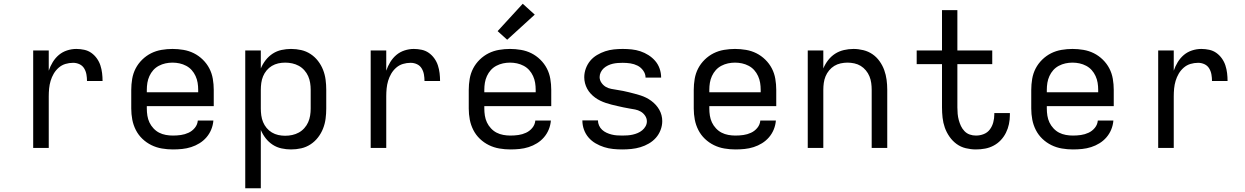

<svg xmlns="http://www.w3.org/2000/svg" viewBox="-20 -789 6640 1024"><path d="M157 0V-520H240V-412Q248 -436 261.5 -458Q275 -480 294 -496Q313 -512 337.5 -520Q362 -528 387 -528Q408 -528 429 -523.5Q450 -519 467 -507Q484 -495 496.5 -477.5Q509 -460 515.5 -440Q522 -420 524.5 -399Q527 -378 527 -357H444Q444 -374 441 -391.5Q438 -409 429 -424Q420 -439 404 -446.5Q388 -454 370 -454Q349 -454 329 -448Q309 -442 293 -428Q277 -414 266.5 -396Q256 -378 250 -358Q244 -338 242 -317Q240 -296 240 -276V0Z M902 8Q873 8 843.5 3Q814 -2 787.5 -15Q761 -28 739.5 -48.5Q718 -69 704.5 -95.5Q691 -122 685.5 -151Q680 -180 680 -210V-310Q680 -339 685 -368.5Q690 -398 703.5 -424Q717 -450 738.5 -471Q760 -492 786 -505Q812 -518 841.5 -523Q871 -528 900 -528Q929 -528 958.5 -523Q988 -518 1014 -505Q1040 -492 1061.5 -471Q1083 -450 1096.5 -424Q1110 -398 1115 -368.5Q1120 -339 1120 -310V-223H763V-210Q763 -191 766 -172Q769 -153 777 -136Q785 -119 798.5 -104.5Q812 -90 828.5 -81.5Q845 -73 864 -69.5Q883 -66 902 -66Q924 -66 945 -69Q966 -72 985.5 -81Q1005 -90 1019 -107Q1033 -124 1035 -146H1118Q1116 -121 1106.5 -98Q1097 -75 1081 -56.5Q1065 -38 1044 -25Q1023 -12 999.5 -4.5Q976 3 951.5 5.5Q927 8 902 8ZM763 -297H1037V-310Q1037 -329 1034 -347.5Q1031 -366 1023 -383.5Q1015 -401 1002.5 -415Q990 -429 973 -438Q956 -447 937.5 -451Q919 -455 900 -455Q881 -455 862.5 -451Q844 -447 827 -438Q810 -429 797.5 -415Q785 -401 777 -383.5Q769 -366 766 -347.5Q763 -329 763 -310Z M1288 215V-520H1371V-424Q1381 -448 1397 -468.5Q1413 -489 1434.5 -503Q1456 -517 1481.5 -522.5Q1507 -528 1532 -528Q1560 -528 1586.5 -522Q1613 -516 1636 -501Q1659 -486 1676 -464Q1693 -442 1703 -416.5Q1713 -391 1716.5 -364Q1720 -337 1720 -310V-210Q1720 -183 1716.5 -156Q1713 -129 1703 -103.5Q1693 -78 1676 -56Q1659 -34 1636 -19Q1613 -4 1586.5 2Q1560 8 1532 8Q1507 8 1481.5 2.5Q1456 -3 1434.5 -17Q1413 -31 1397 -51.5Q1381 -72 1371 -96V215ZM1501 -65Q1520 -65 1538.5 -69Q1557 -73 1573.5 -82Q1590 -91 1603 -105.5Q1616 -120 1623.5 -137Q1631 -154 1634 -172.5Q1637 -191 1637 -210V-310Q1637 -329 1634 -347.5Q1631 -366 1623.5 -383Q1616 -400 1603 -414.5Q1590 -429 1573.5 -438Q1557 -447 1538.5 -451Q1520 -455 1501 -455Q1482 -455 1464 -451Q1446 -447 1430 -437.5Q1414 -428 1402 -413.5Q1390 -399 1383 -382Q1376 -365 1373.5 -346.5Q1371 -328 1371 -310V-210Q1371 -192 1373.5 -173.5Q1376 -155 1383 -138Q1390 -121 1402 -106.5Q1414 -92 1430 -82.5Q1446 -73 1464 -69Q1482 -65 1501 -65Z M1957 0V-520H2040V-412Q2048 -436 2061.5 -458Q2075 -480 2094 -496Q2113 -512 2137.5 -520Q2162 -528 2187 -528Q2208 -528 2229 -523.5Q2250 -519 2267 -507Q2284 -495 2296.5 -477.5Q2309 -460 2315.5 -440Q2322 -420 2324.5 -399Q2327 -378 2327 -357H2244Q2244 -374 2241 -391.5Q2238 -409 2229 -424Q2220 -439 2204 -446.5Q2188 -454 2170 -454Q2149 -454 2129 -448Q2109 -442 2093 -428Q2077 -414 2066.5 -396Q2056 -378 2050 -358Q2044 -338 2042 -317Q2040 -296 2040 -276V0Z M2702 8Q2673 8 2643.5 3Q2614 -2 2587.5 -15Q2561 -28 2539.5 -48.5Q2518 -69 2504.5 -95.5Q2491 -122 2485.5 -151Q2480 -180 2480 -210V-310Q2480 -339 2485 -368.5Q2490 -398 2503.5 -424Q2517 -450 2538.5 -471Q2560 -492 2586 -505Q2612 -518 2641.5 -523Q2671 -528 2700 -528Q2729 -528 2758.5 -523Q2788 -518 2814 -505Q2840 -492 2861.5 -471Q2883 -450 2896.5 -424Q2910 -398 2915 -368.5Q2920 -339 2920 -310V-223H2563V-210Q2563 -191 2566 -172Q2569 -153 2577 -136Q2585 -119 2598.5 -104.5Q2612 -90 2628.5 -81.5Q2645 -73 2664 -69.5Q2683 -66 2702 -66Q2724 -66 2745 -69Q2766 -72 2785.5 -81Q2805 -90 2819 -107Q2833 -124 2835 -146H2918Q2916 -121 2906.5 -98Q2897 -75 2881 -56.5Q2865 -38 2844 -25Q2823 -12 2799.5 -4.5Q2776 3 2751.5 5.5Q2727 8 2702 8ZM2563 -297H2837V-310Q2837 -329 2834 -347.5Q2831 -366 2823 -383.5Q2815 -401 2802.5 -415Q2790 -429 2773 -438Q2756 -447 2737.5 -451Q2719 -455 2700 -455Q2681 -455 2662.5 -451Q2644 -447 2627 -438Q2610 -429 2597.5 -415Q2585 -401 2577 -383.5Q2569 -366 2566 -347.5Q2563 -329 2563 -310ZM2685 -577 2634 -623 2768 -769 2832 -711Z M3299 8Q3274 8 3249.5 5.5Q3225 3 3201.5 -4.5Q3178 -12 3156.5 -24.5Q3135 -37 3119 -55.5Q3103 -74 3094.5 -97.5Q3086 -121 3086 -146Q3086 -146 3086 -146.5Q3086 -147 3086 -147H3169Q3169 -147 3169 -147Q3169 -147 3169 -147Q3169 -133 3175 -119.5Q3181 -106 3191.5 -96.5Q3202 -87 3215 -81Q3228 -75 3242 -71.5Q3256 -68 3270 -67Q3284 -66 3299 -66Q3313 -66 3327 -67Q3341 -68 3354.5 -71Q3368 -74 3381 -79.5Q3394 -85 3405 -94Q3416 -103 3423 -115.5Q3430 -128 3430 -142Q3430 -158 3420.5 -172Q3411 -186 3397 -194Q3383 -202 3367.5 -205Q3352 -208 3336 -210.5Q3320 -213 3304.5 -216.5Q3289 -220 3273 -223.5Q3257 -227 3241.5 -231Q3226 -235 3211 -240Q3196 -245 3181.5 -252Q3167 -259 3154 -268.5Q3141 -278 3130 -290Q3119 -302 3111.5 -316Q3104 -330 3100 -345.5Q3096 -361 3096 -377Q3096 -401 3104.5 -424Q3113 -447 3128 -465Q3143 -483 3164 -495.5Q3185 -508 3207.5 -515.5Q3230 -523 3254 -525.5Q3278 -528 3301 -528Q3325 -528 3349 -525.5Q3373 -523 3395.5 -515.5Q3418 -508 3438.5 -495Q3459 -482 3474.5 -464Q3490 -446 3498 -423Q3506 -400 3506 -376Q3506 -376 3506 -375.5Q3506 -375 3506 -375H3423Q3423 -375 3423 -375Q3423 -375 3423 -375Q3423 -395 3410.5 -412.5Q3398 -430 3380 -439Q3362 -448 3342 -451Q3322 -454 3301 -454Q3288 -454 3274.5 -453Q3261 -452 3248 -449Q3235 -446 3222.5 -440Q3210 -434 3200 -425Q3190 -416 3184 -403.5Q3178 -391 3178 -378Q3178 -362 3187.5 -348Q3197 -334 3210.5 -326Q3224 -318 3240 -315Q3256 -312 3272 -309.5Q3288 -307 3303.5 -304Q3319 -301 3334.5 -297Q3350 -293 3365.5 -289Q3381 -285 3396.5 -280Q3412 -275 3426 -268Q3440 -261 3453 -251.5Q3466 -242 3477 -230Q3488 -218 3496 -204Q3504 -190 3508 -174.5Q3512 -159 3512 -143Q3512 -119 3503 -95.5Q3494 -72 3478 -54Q3462 -36 3440.5 -23.5Q3419 -11 3395.5 -4Q3372 3 3347.5 5.5Q3323 8 3299 8Z M3902 8Q3873 8 3843.5 3Q3814 -2 3787.5 -15Q3761 -28 3739.5 -48.5Q3718 -69 3704.5 -95.5Q3691 -122 3685.5 -151Q3680 -180 3680 -210V-310Q3680 -339 3685 -368.5Q3690 -398 3703.5 -424Q3717 -450 3738.5 -471Q3760 -492 3786 -505Q3812 -518 3841.5 -523Q3871 -528 3900 -528Q3929 -528 3958.5 -523Q3988 -518 4014 -505Q4040 -492 4061.5 -471Q4083 -450 4096.5 -424Q4110 -398 4115 -368.5Q4120 -339 4120 -310V-223H3763V-210Q3763 -191 3766 -172Q3769 -153 3777 -136Q3785 -119 3798.5 -104.5Q3812 -90 3828.5 -81.5Q3845 -73 3864 -69.5Q3883 -66 3902 -66Q3924 -66 3945 -69Q3966 -72 3985.5 -81Q4005 -90 4019 -107Q4033 -124 4035 -146H4118Q4116 -121 4106.5 -98Q4097 -75 4081 -56.5Q4065 -38 4044 -25Q4023 -12 3999.5 -4.5Q3976 3 3951.5 5.5Q3927 8 3902 8ZM3763 -297H4037V-310Q4037 -329 4034 -347.5Q4031 -366 4023 -383.5Q4015 -401 4002.5 -415Q3990 -429 3973 -438Q3956 -447 3937.5 -451Q3919 -455 3900 -455Q3881 -455 3862.5 -451Q3844 -447 3827 -438Q3810 -429 3797.5 -415Q3785 -401 3777 -383.5Q3769 -366 3766 -347.5Q3763 -329 3763 -310Z M4288 0V-520H4371V-424Q4381 -448 4397 -468.5Q4413 -489 4434 -502.5Q4455 -516 4480.5 -522Q4506 -528 4532 -528Q4558 -528 4584.5 -521.5Q4611 -515 4633 -500Q4655 -485 4671 -462.5Q4687 -440 4696 -415Q4705 -390 4708.5 -363.5Q4712 -337 4712 -310V0H4629V-310Q4629 -328 4626.5 -346.5Q4624 -365 4617 -382Q4610 -399 4598 -413.5Q4586 -428 4570.5 -437.5Q4555 -447 4536.5 -451Q4518 -455 4500 -455Q4482 -455 4463.5 -451Q4445 -447 4429.5 -437.5Q4414 -428 4402 -413.5Q4390 -399 4383 -382Q4376 -365 4373.5 -346.5Q4371 -328 4371 -310V0Z M5185 8Q5158 8 5131 1.5Q5104 -5 5082 -21Q5060 -37 5044 -60Q5028 -83 5019 -108.5Q5010 -134 5007 -161.5Q5004 -189 5004 -216V-447H4869V-520H5004V-735H5086V-520H5272V-447H5086V-216Q5086 -199 5087.5 -182Q5089 -165 5093.5 -148.5Q5098 -132 5105 -117Q5112 -102 5124 -89.5Q5136 -77 5152 -71.5Q5168 -66 5185 -66Q5207 -66 5227 -74Q5247 -82 5259.5 -99Q5272 -116 5277.5 -137Q5283 -158 5283 -179Q5283 -181 5283 -182.5Q5283 -184 5283 -186H5366Q5366 -183 5366 -180.5Q5366 -178 5366 -175Q5366 -151 5361 -127Q5356 -103 5345 -81Q5334 -59 5317.5 -41.5Q5301 -24 5279.5 -12.5Q5258 -1 5234 3.5Q5210 8 5185 8Z M5702 8Q5673 8 5643.5 3Q5614 -2 5587.5 -15Q5561 -28 5539.5 -48.5Q5518 -69 5504.5 -95.5Q5491 -122 5485.5 -151Q5480 -180 5480 -210V-310Q5480 -339 5485 -368.5Q5490 -398 5503.5 -424Q5517 -450 5538.5 -471Q5560 -492 5586 -505Q5612 -518 5641.5 -523Q5671 -528 5700 -528Q5729 -528 5758.5 -523Q5788 -518 5814 -505Q5840 -492 5861.5 -471Q5883 -450 5896.5 -424Q5910 -398 5915 -368.5Q5920 -339 5920 -310V-223H5563V-210Q5563 -191 5566 -172Q5569 -153 5577 -136Q5585 -119 5598.5 -104.5Q5612 -90 5628.5 -81.5Q5645 -73 5664 -69.5Q5683 -66 5702 -66Q5724 -66 5745 -69Q5766 -72 5785.5 -81Q5805 -90 5819 -107Q5833 -124 5835 -146H5918Q5916 -121 5906.5 -98Q5897 -75 5881 -56.5Q5865 -38 5844 -25Q5823 -12 5799.5 -4.5Q5776 3 5751.5 5.5Q5727 8 5702 8ZM5563 -297H5837V-310Q5837 -329 5834 -347.5Q5831 -366 5823 -383.5Q5815 -401 5802.5 -415Q5790 -429 5773 -438Q5756 -447 5737.5 -451Q5719 -455 5700 -455Q5681 -455 5662.5 -451Q5644 -447 5627 -438Q5610 -429 5597.5 -415Q5585 -401 5577 -383.5Q5569 -366 5566 -347.5Q5563 -329 5563 -310Z M6157 0V-520H6240V-412Q6248 -436 6261.5 -458Q6275 -480 6294 -496Q6313 -512 6337.5 -520Q6362 -528 6387 -528Q6408 -528 6429 -523.5Q6450 -519 6467 -507Q6484 -495 6496.5 -477.5Q6509 -460 6515.5 -440Q6522 -420 6524.5 -399Q6527 -378 6527 -357H6444Q6444 -374 6441 -391.5Q6438 -409 6429 -424Q6420 -439 6404 -446.5Q6388 -454 6370 -454Q6349 -454 6329 -448Q6309 -442 6293 -428Q6277 -414 6266.5 -396Q6256 -378 6250 -358Q6244 -338 6242 -317Q6240 -296 6240 -276V0Z"/></svg>

Font: Bmono
Style: Regular
Weight: 400
Monospace: yes
Designer: Belleve Invis
Foundry: Belleve Invis
Version: Version 11.2.2; ttfautohint (v1.8.2)